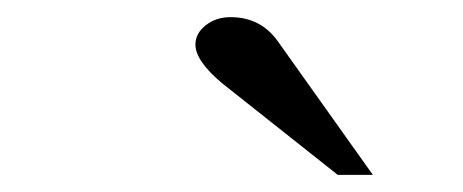

<svg xmlns="http://www.w3.org/2000/svg" viewBox="-20 -764 540 224"><path d="M239 -667Q208 -693 208 -712Q208 -725 220 -734.5Q232 -744 249 -744Q284 -744 304 -716L415 -560H374Z"/></svg>

Font: Fahkwang Medium
Style: Italic
Weight: 500
Italic angle: -10°
Version: Version 1.000; ttfautohint (v1.6)